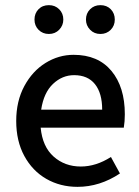

<svg xmlns="http://www.w3.org/2000/svg" viewBox="-20 -714 542 746"><path d="M43 0ZM461 -218H138Q145 -144 188.5 -105.5Q232 -67 294 -67Q353 -67 411 -104L446 -40Q368 12 281 12Q214 12 160 -19Q106 -50 74.5 -108Q43 -166 43 -244Q43 -321 74.5 -379.5Q106 -438 157 -469.5Q208 -501 266 -501Q361 -501 413 -438.5Q465 -376 465 -270Q465 -242 461 -218ZM377 -288Q377 -352 349 -387Q321 -422 268 -422Q222 -422 186 -388Q150 -354 140 -288ZM114 -638Q114 -662 129.5 -678Q145 -694 170 -694Q194 -694 210 -678Q226 -662 226 -638Q226 -615 210 -598.5Q194 -582 170 -582Q146 -582 130 -598Q114 -614 114 -638ZM314 -638Q314 -662 330 -678Q346 -694 370 -694Q395 -694 410.5 -678Q426 -662 426 -638Q426 -614 410 -598Q394 -582 370 -582Q346 -582 330 -598.5Q314 -615 314 -638Z"/></svg>

Font: Assistant SemiBold
Style: Regular
Weight: 600
Designer: Hebrew By Ben Nathan, Latin by Paul Hunt
Version: Version 2.001; ttfautohint (v1.6)